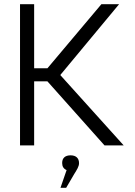

<svg xmlns="http://www.w3.org/2000/svg" viewBox="-20 -690 640 911"><path d="M75 -670V0H142V-304H205L476 0H567L266 -334L545 -670H461L205 -366H142V-670ZM267 201H294L332 136C345 115 355 100 355 84C355 61 341 47 315 47C289 47 275 60 275 83V84C275 100 282 111 296 117Z"/></svg>

Font: LT Wave Mono Light
Style: Regular
Weight: 300
Designer: Daniel Lyons
Version: Version 2.5 (Glyphs App)